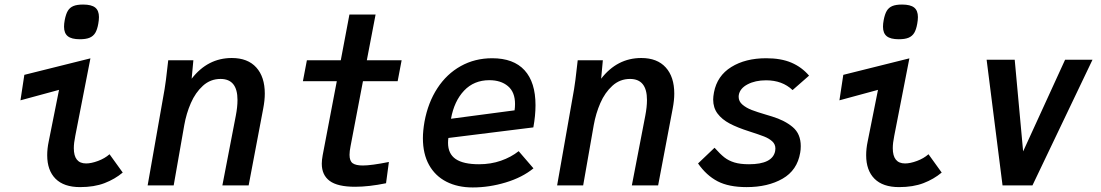

<svg xmlns="http://www.w3.org/2000/svg" viewBox="-20 -815 4840 844"><path d="M187.5 -132.5Q187.5 -161.5 194 -192.5L239.5 -420L70 -374L87 -486L377.5 -558.5L311 -218Q304.5 -186.5 304.5 -163.5Q304.5 -96.5 358.5 -96.5Q381 -96.5 410.8 -107.5Q440.5 -118.5 461.5 -137L519.5 -56.5Q485 -27.5 439.5 -10Q394 7.5 332 7.5Q261 7.5 224.2 -29.2Q187.5 -66 187.5 -132.5ZM261.5 -697.5Q261.5 -711 264.5 -726.5Q269.5 -753 278.2 -767.5Q287 -782 302.8 -788.5Q318.5 -795 345.5 -795Q382 -795 398.5 -781.8Q415 -768.5 415 -740Q415 -727 412 -710.5Q407.5 -685 398.8 -670.5Q390 -656 374 -649.2Q358 -642.5 331 -642.5Q294.5 -642.5 278 -655.8Q261.5 -669 261.5 -697.5Z M715.5 -515.5 719.5 -550H830L822.5 -469Q893 -560 999 -560Q1069 -560 1106.5 -518.5Q1144 -477 1144 -403.5Q1144 -374 1137 -337.5L1073 0H957.5L1016.5 -306Q1024 -344.5 1024 -375.5Q1024 -468 949.5 -468Q905 -468 872 -438Q839 -408 819 -362Q799 -316 790 -265L743.5 0H629L703.5 -423Q709.5 -459 715.5 -515.5Z M1394.5 -95.5Q1394.5 -111.5 1398.5 -133L1460.5 -458H1311.5L1329 -550H1478L1516 -751H1631L1592.5 -550H1745.5L1728 -458H1575.5L1521 -172.5Q1516.5 -150 1516.5 -134.5Q1516.5 -107.5 1530.2 -97.5Q1544 -87.5 1575 -87.5Q1612 -87.5 1689.5 -103L1677 -9.5Q1601.5 6 1541 6Q1464 6 1429.2 -19.8Q1394.5 -45.5 1394.5 -95.5Z M1839 -207.5Q1839 -239.5 1846 -280Q1861.5 -364 1902.5 -427Q1943.5 -490 2005.5 -524.5Q2067.5 -559 2143.5 -559Q2237.5 -559 2285.8 -506.2Q2334 -453.5 2334 -352.5Q2334 -307 2324.5 -255L1951 -208.5Q1949.5 -197.5 1949.5 -187Q1949.5 -139 1983 -116Q2016.5 -93 2086 -93Q2137.5 -93 2182 -108.5Q2226.5 -124 2260 -150.5L2325 -75Q2276 -35 2203.2 -13Q2130.5 9 2058 9Q1992 9 1942.5 -16.2Q1893 -41.5 1866 -90Q1839 -138.5 1839 -207.5ZM2244 -358Q2244 -410 2213 -436.2Q2182 -462.5 2131 -462.5Q2063.5 -462.5 2020 -416.5Q1976.5 -370.5 1962.5 -293L2242 -330Q2244 -343.5 2244 -358Z M2515.5 -515.5 2519.5 -550H2630L2622.5 -469Q2693 -560 2799 -560Q2869 -560 2906.5 -518.5Q2944 -477 2944 -403.5Q2944 -374 2937 -337.5L2873 0H2757.5L2816.5 -306Q2824 -344.5 2824 -375.5Q2824 -468 2749.5 -468Q2705 -468 2672 -438Q2639 -408 2619 -362Q2599 -316 2590 -265L2543.5 0H2429L2503.5 -423Q2509.5 -459 2515.5 -515.5Z M3048.5 -96.5 3121 -165.5Q3145.5 -138 3164.2 -123.2Q3183 -108.5 3208.5 -100.8Q3234 -93 3272.5 -93Q3376 -93 3387.5 -151Q3388.5 -155 3388.5 -162Q3388.5 -181 3374.5 -193.8Q3360.5 -206.5 3338.8 -215Q3317 -223.5 3273.5 -237.5Q3221.5 -254 3187.5 -272Q3153.5 -290 3134.2 -315.8Q3115 -341.5 3115 -377.5Q3115 -390 3118.5 -409Q3132.5 -482 3194.8 -520.5Q3257 -559 3348 -559Q3413.5 -559 3459 -539.5Q3504.5 -520 3536.5 -482.5L3464 -419Q3419 -462 3347.5 -462Q3300 -462 3266.2 -444.2Q3232.5 -426.5 3227.5 -397Q3227 -394.5 3227 -389.5Q3227 -369 3244 -354.8Q3261 -340.5 3284.5 -331.5Q3308 -322.5 3347 -311L3373.5 -303Q3429.5 -286 3464.8 -256.2Q3500 -226.5 3500 -172.5Q3500 -156.5 3497.5 -143.5Q3484.5 -66.5 3420 -29.5Q3355.5 7.5 3262 7.5Q3183.5 7.5 3134.2 -18.2Q3085 -44 3048.5 -96.5Z M3787.5 -132.5Q3787.5 -161.5 3794 -192.5L3839.5 -420L3670 -374L3687 -486L3977.5 -558.5L3911 -218Q3904.5 -186.5 3904.5 -163.5Q3904.5 -96.5 3958.5 -96.5Q3981 -96.5 4010.8 -107.5Q4040.5 -118.5 4061.5 -137L4119.5 -56.5Q4085 -27.5 4039.5 -10Q3994 7.5 3932 7.5Q3861 7.5 3824.2 -29.2Q3787.5 -66 3787.5 -132.5ZM3861.5 -697.5Q3861.5 -711 3864.5 -726.5Q3869.5 -753 3878.2 -767.5Q3887 -782 3902.8 -788.5Q3918.5 -795 3945.5 -795Q3982 -795 3998.5 -781.8Q4015 -768.5 4015 -740Q4015 -727 4012 -710.5Q4007.5 -685 3998.8 -670.5Q3990 -656 3974 -649.2Q3958 -642.5 3931 -642.5Q3894.5 -642.5 3878 -655.8Q3861.5 -669 3861.5 -697.5Z M4317 -552.5H4440.5L4477.5 -149.5L4662 -552.5H4782.5L4518.5 0H4387Z"/></svg>

Font: JuliaMono SemiBold
Style: Italic
Weight: 600
Italic angle: -9°
Monospace: yes
Designer: cormullion
Foundry: corm
Version: Version 0.056; ttfautohint (v1.8.4)